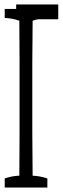

<svg xmlns="http://www.w3.org/2000/svg" viewBox="-20 -843 279 853"><path d="M190.4 -803.2Q190.4 -788.1 190.4 -763.2Q157.7 -761.7 125 -751Q123.5 -629.4 123.5 -561.5Q123.5 -412.1 123.5 -252.9Q123.5 -185.5 125 -62.5Q157.7 -61 190.4 -50.3Q190.4 -35.2 190.4 -9.8H1Q1 -34.7 1 -50.3Q33.7 -61.5 65.9 -62.5Q66.4 -102.1 66.9 -251Q66.9 -411.1 66.9 -560.5Q66.9 -635.7 65.9 -751Q33.7 -762.2 1 -763.2Q1 -788.1 1 -803.2ZM51.8 -823.2H238.8V-757.3H51.8Z"/></svg>

Font: Scarab Serif
Style: Condensed-Light
Weight: 300
Designer: John Roberts
Foundry: Scarab
Version: 1.0